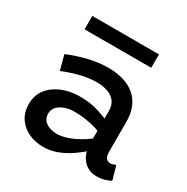

<svg xmlns="http://www.w3.org/2000/svg" viewBox="-156 -797 916 943"><g transform="rotate(30 301.5 -325.0)"><path d="M510 8Q480 8 456.5 -7Q433 -22 419 -50Q405 -78 405 -119V-300Q405 -334 388.5 -354.5Q372 -375 344.5 -384Q317 -393 284 -393Q240 -393 193.5 -381.5Q147 -370 98 -350L76 -433Q131 -456 187.5 -469.5Q244 -483 297 -483Q363 -483 410 -461.5Q457 -440 481.5 -398.5Q506 -357 506 -296V-127Q506 -103 515 -92Q524 -81 539 -81Q548 -81 555.5 -84Q563 -87 569 -89L591 -12Q580 -5 558.5 1.5Q537 8 510 8ZM212 14Q168 14 130.5 -3Q93 -20 70 -53.5Q47 -87 47 -136Q48 -187 76.5 -221.5Q105 -256 150 -273.5Q195 -291 246 -291Q305 -291 349 -277.5Q393 -264 439 -243V-175Q386 -198 343 -205.5Q300 -213 265 -213Q236 -214 210.5 -205.5Q185 -197 169 -181Q153 -165 153 -140Q153 -118 165 -103.5Q177 -89 197 -82Q217 -75 240 -75Q265 -75 297 -85.5Q329 -96 365.5 -117.5Q402 -139 439 -173L437 -100Q403 -66 365.5 -40Q328 -14 290 0Q252 14 212 14ZM479 -664V-588H101V-664Z"/></g></svg>

Font: BioRhyme Medium
Style: Regular
Weight: 500
Designer: Aoife Mooney
Foundry: Aoife Mooney Type
Version: Version 1.600;gftools[0.9.33]